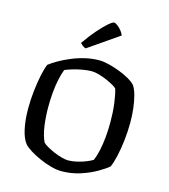

<svg xmlns="http://www.w3.org/2000/svg" viewBox="-137 -1075 1039 1182"><g transform="rotate(15 383.0 -484.0)"><path d="M365 0Q334 0 296.5 -10.5Q259 -21 223 -37Q187 -53 158.5 -71Q130 -89 117 -104Q93 -133 80.5 -190.5Q68 -248 68 -319Q68 -378 74.5 -435Q81 -492 91 -538.5Q101 -585 112 -610Q135 -628 168.5 -647Q202 -666 243 -683Q284 -700 328 -710Q372 -720 416 -720Q442 -720 476.5 -711.5Q511 -703 546.5 -689.5Q582 -676 610.5 -659.5Q639 -643 654 -626Q669 -603 678.5 -567Q688 -531 693 -488Q698 -445 698 -399Q698 -342 691.5 -285.5Q685 -229 674.5 -182.5Q664 -136 651 -107Q628 -87 583.5 -61.5Q539 -36 482.5 -18Q426 0 365 0ZM388 -75Q415 -75 446 -82.5Q477 -90 503.5 -101Q530 -112 541 -120Q553 -148 561.5 -187Q570 -226 574.5 -272.5Q579 -319 579 -369Q579 -433 572 -487Q565 -541 554 -577Q549 -584 530 -595Q511 -606 485.5 -617Q460 -628 433.5 -635.5Q407 -643 387 -643Q363 -643 331.5 -637.5Q300 -632 270.5 -623.5Q241 -615 221 -606Q210 -578 201.5 -538.5Q193 -499 189 -453.5Q185 -408 185 -361Q185 -300 193 -242Q201 -184 220 -144Q229 -134 250 -122Q271 -110 296.5 -99Q322 -88 347 -81.5Q372 -75 388 -75ZM314 -769Q301 -773 291.5 -781Q282 -789 278 -794Q314 -846 348 -885Q382 -924 407.5 -946Q433 -968 443 -968Q451 -968 464.5 -958Q478 -948 490.5 -933Q503 -918 508 -903Z"/></g></svg>

Font: Texturina Medium
Style: Regular
Weight: 500
Designer: Guillermo Torres Carreño
Foundry: Omnibus-Type
Version: Version 1.003